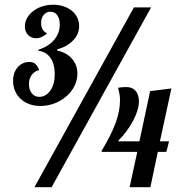

<svg xmlns="http://www.w3.org/2000/svg" viewBox="-20 -783 772 803"><path d="M66.9 -369.1Q51.3 -383.3 43 -402.6Q34.7 -421.9 34.7 -444.8Q34.7 -479.5 54.2 -502Q63 -512.2 75.7 -518.1Q88.4 -523.9 103 -523.9Q117.7 -523.9 127 -516.4Q136.2 -508.8 144 -490.2Q123.5 -484.9 112.3 -469.2Q101.1 -453.6 101.1 -431.2Q101.1 -407.7 113 -392.8Q125 -377.9 144 -377.9Q171.9 -377.9 190.9 -404.8Q209 -431.6 209 -473.1Q209 -515.1 191.2 -540.8Q173.3 -566.4 140.6 -570.8V-575.2Q182.1 -587.9 206.1 -616Q230 -644 230 -680.2Q230 -705.1 219.5 -719.5Q209 -733.9 190.9 -733.9Q173.8 -733.9 162.8 -720.7Q151.9 -707.5 151.9 -688Q151.9 -655.3 174.8 -645L175.8 -642.1Q152.3 -623 132.8 -623Q110.8 -623 97.4 -636.7Q84 -650.4 84 -672.9Q84 -690.9 93.3 -707.5Q102.5 -724.1 119.1 -736.8Q135.3 -749.5 156.7 -756.3Q178.2 -763.2 202.6 -763.2Q225.6 -763.2 245.6 -756.6Q265.6 -750 280.8 -737.8Q295.4 -725.6 303.2 -709.2Q311 -692.9 311 -673.8Q311 -640.6 286.1 -614.3Q260.7 -587.9 218.8 -576.2V-571.8Q257.8 -563.5 280.8 -537.6Q303.7 -511.7 303.7 -475.1Q303.7 -448.2 291.7 -423.8Q279.8 -399.4 257.8 -380.4Q236.3 -361.3 208 -350.6Q179.7 -339.8 148.9 -339.8Q124 -339.8 103 -347.4Q82 -355 66.9 -369.1ZM540 -752H611.8L195.8 0H124ZM554.2 -147.9H405.8L404.8 -151.9Q444.8 -217.8 463.4 -268.3Q481.9 -318.8 481.9 -363.8Q481.9 -377 480 -388.4Q478 -399.9 474.1 -416Q490.7 -418.9 508.8 -418.9Q533.7 -418.9 547.4 -402.8Q561 -386.7 561 -358.9Q561 -324.2 537.1 -278.8Q513.7 -233.9 475.1 -194.8L476.1 -191.9H563L607.9 -401.9L696.8 -413.1L648.9 -191.9H687L675.8 -147.9H640.1L608.9 0H522Z"/></svg>

Font: Pattaya
Style: Regular
Weight: 400
Designer: Pablo Impallari / Thai characters Designed by Thanarat Vachiruckul and Suppakit Chalermlarp
Foundry: Pablo Impallari
Version: Version 2.001